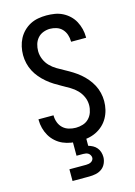

<svg xmlns="http://www.w3.org/2000/svg" viewBox="-141 -816 781 1109"><g transform="rotate(-15 250.0 -261.5)"><path d="M249 8Q224 8 199 4Q174 0 151 -10Q128 -20 109 -37Q90 -54 77.5 -75.5Q65 -97 58.5 -121.5Q52 -146 52 -171V-175H142V-173Q142 -152 149.5 -132Q157 -112 172 -98Q187 -84 207.5 -78Q228 -72 249 -72Q270 -72 291 -78.5Q312 -85 327 -100.5Q342 -116 349 -137Q356 -158 356 -179Q356 -205 345.5 -228.5Q335 -252 317.5 -270Q300 -288 278 -301Q256 -314 234 -326Q212 -338 190.5 -351.5Q169 -365 149.5 -381.5Q130 -398 113.5 -417.5Q97 -437 85.5 -459Q74 -481 68 -506Q62 -531 62 -556Q62 -581 67.5 -606Q73 -631 84.5 -653Q96 -675 114 -693Q132 -711 154 -722.5Q176 -734 201 -738.5Q226 -743 251 -743Q276 -743 300.5 -739Q325 -735 347 -724Q369 -713 387 -696Q405 -679 416.5 -657.5Q428 -636 434 -612Q440 -588 440 -563V-559H350V-562Q350 -582 343.5 -601.5Q337 -621 323.5 -635.5Q310 -650 290.5 -656.5Q271 -663 251 -663Q231 -663 211 -655.5Q191 -648 177.5 -632.5Q164 -617 158 -597Q152 -577 152 -556Q152 -531 162 -507Q172 -483 189.5 -465Q207 -447 229 -434Q251 -421 273.5 -409Q296 -397 317.5 -383.5Q339 -370 358 -354Q377 -338 393.5 -318.5Q410 -299 422 -276.5Q434 -254 440 -229Q446 -204 446 -179Q446 -153 440 -128Q434 -103 421.5 -80.5Q409 -58 390 -40.5Q371 -23 348 -12Q325 -1 299.5 3.5Q274 8 249 8ZM150 220V150H250Q258 150 265.5 148.5Q273 147 279.5 143.5Q286 140 290.5 133.5Q295 127 295 120Q295 112 291 104.5Q287 97 280.5 92.5Q274 88 266 86.5Q258 85 250 85H210V-72H290V47Q304 51 317 58Q330 65 339.5 76.5Q349 88 353.5 102.5Q358 117 358 132Q358 151 349.5 170Q341 189 325 200.5Q309 212 289.5 216Q270 220 250 220Z"/></g></svg>

Font: Iosevka Term Medium
Style: Regular
Weight: 500
Monospace: yes
Designer: Belleve Invis
Foundry: Belleve Invis
Version: Version 26.3.1